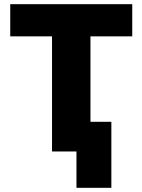

<svg xmlns="http://www.w3.org/2000/svg" viewBox="-20 -725 682 919"><path d="M346 174V0H229V-551H29V-705H613V-551H413V-142H513V174Z"/></svg>

Font: Nunito Sans 7pt SemiCondensed Black
Style: Regular
Weight: 900
Width: 4
Designer: Vernon Adams
Foundry: Vernon Adams
Version: Version 3.101;gftools[0.9.27]